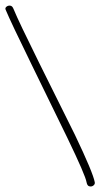

<svg xmlns="http://www.w3.org/2000/svg" viewBox="-75 -532 364 696"><path d="M268.6 128.9Q269.5 135.3 264.6 139.6Q259.8 144 253.4 144Q241.2 144 238.8 128.9Q234.9 104 169.4 -31.7Q167.5 -35.6 41 -294.9Q-35.6 -451.2 -54.7 -497.1Q-57.1 -502.9 -52 -507.3Q-46.9 -511.7 -40 -511.7Q-34.7 -511.7 -31.2 -508.3Q-27.8 -504.9 -24.9 -497.1Q-8.3 -456.1 67.4 -303.2Q181.6 -73.7 196.3 -43.9Q262.2 93.8 268.6 128.9Z"/></svg>

Font: Shan Inle Unicode
Style: Normal
Weight: 400
Version: 2.0 Jan 1st, 2014